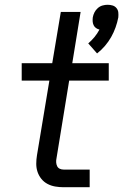

<svg xmlns="http://www.w3.org/2000/svg" viewBox="-20 -785 516 805"><path d="M387 -561 350 -603Q364 -615 376 -629.5Q388 -644 397 -661Q389 -663 382.5 -667.5Q376 -672 372.5 -679.5Q369 -687 368.5 -695Q368 -703 369 -712Q371 -723 376 -733Q381 -743 390 -751Q399 -759 410 -762Q421 -765 431 -765Q442 -765 452 -762Q462 -759 468.5 -751Q475 -743 476 -733Q477 -723 476 -712Q472 -691 464.5 -670Q457 -649 446 -629.5Q435 -610 420 -592.5Q405 -575 387 -561ZM247 0Q229 0 211.5 -3Q194 -6 179 -14Q164 -22 153.5 -35Q143 -48 137.5 -64Q132 -80 132 -98Q132 -116 135 -134L187 -447H71V-520H199L235 -735H318L283 -520H436V-447H270L217 -122Q215 -113 215.5 -104.5Q216 -96 219.5 -88.5Q223 -81 230.5 -77.5Q238 -74 247 -74H356V0Z"/></svg>

Font: Iosevka Etoile Oblique
Style: Regular
Weight: 400
Italic angle: -9°
Designer: Belleve Invis
Foundry: Belleve Invis
Version: Version 15.5.2; ttfautohint (v1.8.4)